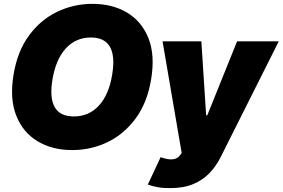

<svg xmlns="http://www.w3.org/2000/svg" viewBox="-20 -757 1444 981"><path d="M349.1 9.8Q247.1 9.8 172.1 -35.2Q97.2 -80.1 63 -166.3Q28.8 -252.4 49.3 -376Q68.8 -494.6 127.7 -575Q186.5 -655.3 271.2 -696.3Q356 -737.3 452.6 -737.3Q554.2 -737.3 629.2 -692.6Q704.1 -647.9 738.5 -561.8Q772.9 -475.6 752 -350.6Q732.4 -232.4 673.3 -152.1Q614.3 -71.8 529.8 -31Q445.3 9.8 349.1 9.8ZM357.4 -162.1Q434.6 -162.1 485.6 -217.8Q536.6 -273.4 553.2 -376Q584.5 -565.4 444.3 -565.4Q367.2 -565.4 316.2 -509.5Q265.1 -453.6 248 -350.6Q216.8 -162.1 357.4 -162.1ZM849.6 204.1Q815.9 204.6 786.4 199.5Q756.8 194.3 735.4 185.5L800.8 45.9L803.2 46.9Q836.4 59.1 861.6 57.1Q886.7 55.2 901.4 34.2L908.2 24.4L810.5 -545.9H1008.8L1033.2 -168H1039.1L1191.4 -545.9H1404.3L1107.4 45.9Q1085 90.8 1051 126.7Q1017.1 162.6 967.8 183.3Q918.5 204.1 849.6 204.1Z"/></svg>

Font: Inter Tight Black
Style: Italic
Weight: 900
Italic angle: -9.39999°
Designer: Rasmus Andersson
Foundry: rsms
Version: Version 3.004; ttfautohint (v1.8.4.7-5d5b)